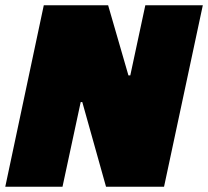

<svg xmlns="http://www.w3.org/2000/svg" viewBox="-25 -708 789 728"><path d="M-5 0 141 -688H385L462 -422H469L526 -688H744L597 0H377L287 -321H281L212 0Z"/></svg>

Font: Saira Thin Black
Style: Italic
Weight: 900
Italic angle: -12°
Version: Version 1.101